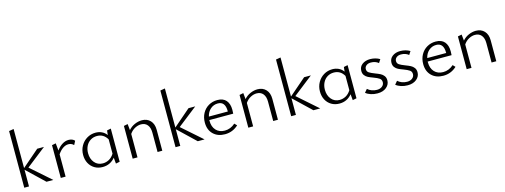

<svg xmlns="http://www.w3.org/2000/svg" viewBox="-15 -1511 6077 2311"><g transform="rotate(-15 3023.5 -355.5)"><path d="M362 0 144 -208V0H85V-706L144 -716V-229L357 -413H441L196 -221L447 0Z M823 -388 798 -340Q772 -368 731 -368Q697 -368 662.5 -344.5Q628 -321 600 -278V0H540V-408L589 -418L598 -326Q629 -369 668 -393.5Q707 -418 747 -418Q796 -418 823 -388Z M1275 -418V-5L1226 5L1219 -70Q1158 4 1063 4Q1006 4 962.5 -22Q919 -48 895 -93.5Q871 -139 871 -197Q871 -259 899.5 -309.5Q928 -360 976.5 -389Q1025 -418 1084 -418Q1126 -418 1161 -401.5Q1196 -385 1220 -352L1226 -408ZM1217 -121V-299Q1173 -375 1090 -375Q1045 -375 1009.5 -353Q974 -331 954 -291.5Q934 -252 934 -202Q934 -131 973 -84.5Q1012 -38 1076 -38Q1117 -38 1153.5 -58Q1190 -78 1217 -121Z M1805 -261V0H1746V-242Q1746 -304 1717.5 -338.5Q1689 -373 1638 -373Q1600 -373 1561.5 -352.5Q1523 -332 1496 -292V0H1436V-408L1485 -418L1493 -341Q1526 -379 1571.5 -398.5Q1617 -418 1661 -418Q1726 -418 1765.5 -376Q1805 -334 1805 -261Z M2247 0 2029 -208V0H1970V-706L2029 -716V-229L2242 -413H2326L2081 -221L2332 0Z M2754 -62Q2683 4 2587 4Q2497 4 2442 -49.5Q2387 -103 2387 -194Q2387 -259 2415 -310Q2443 -361 2492 -389.5Q2541 -418 2601 -418Q2674 -418 2710.5 -375.5Q2747 -333 2747 -258Q2747 -225 2745 -210H2447V-201Q2447 -126 2487.5 -82.5Q2528 -39 2596 -39Q2668 -39 2726 -91ZM2453 -252H2689V-256Q2689 -377 2597 -377Q2544 -377 2505 -343Q2466 -309 2453 -252Z M3246 -261V0H3187V-242Q3187 -304 3158.5 -338.5Q3130 -373 3079 -373Q3041 -373 3002.5 -352.5Q2964 -332 2937 -292V0H2877V-408L2926 -418L2934 -341Q2967 -379 3012.5 -398.5Q3058 -418 3102 -418Q3167 -418 3206.5 -376Q3246 -334 3246 -261Z M3688 0 3470 -208V0H3411V-706L3470 -716V-229L3683 -413H3767L3522 -221L3773 0Z M4226 -418V-5L4177 5L4170 -70Q4109 4 4014 4Q3957 4 3913.5 -22Q3870 -48 3846 -93.5Q3822 -139 3822 -197Q3822 -259 3850.5 -309.5Q3879 -360 3927.5 -389Q3976 -418 4035 -418Q4077 -418 4112 -401.5Q4147 -385 4171 -352L4177 -408ZM4168 -121V-299Q4124 -375 4041 -375Q3996 -375 3960.5 -353Q3925 -331 3905 -291.5Q3885 -252 3885 -202Q3885 -131 3924 -84.5Q3963 -38 4027 -38Q4068 -38 4104.5 -58Q4141 -78 4168 -121Z M4342 -42 4376 -82Q4397 -62 4427.5 -50.5Q4458 -39 4492 -39Q4532 -39 4557 -59.5Q4582 -80 4582 -111Q4582 -142 4558.5 -158.5Q4535 -175 4486 -193Q4447 -207 4423.5 -219Q4400 -231 4383.5 -252.5Q4367 -274 4367 -307Q4367 -359 4406.5 -388.5Q4446 -418 4505 -418Q4538 -418 4569.5 -409.5Q4601 -401 4625 -386L4598 -344Q4560 -376 4503 -376Q4468 -376 4446.5 -358.5Q4425 -341 4425 -314Q4425 -285 4448 -269.5Q4471 -254 4519 -236Q4559 -221 4583 -208.5Q4607 -196 4624 -174Q4641 -152 4641 -118Q4641 -66 4599 -31Q4557 4 4488 4Q4444 4 4405.5 -8.5Q4367 -21 4342 -42Z M4718 -42 4752 -82Q4773 -62 4803.5 -50.5Q4834 -39 4868 -39Q4908 -39 4933 -59.5Q4958 -80 4958 -111Q4958 -142 4934.5 -158.5Q4911 -175 4862 -193Q4823 -207 4799.5 -219Q4776 -231 4759.5 -252.5Q4743 -274 4743 -307Q4743 -359 4782.5 -388.5Q4822 -418 4881 -418Q4914 -418 4945.5 -409.5Q4977 -401 5001 -386L4974 -344Q4936 -376 4879 -376Q4844 -376 4822.5 -358.5Q4801 -341 4801 -314Q4801 -285 4824 -269.5Q4847 -254 4895 -236Q4935 -221 4959 -208.5Q4983 -196 5000 -174Q5017 -152 5017 -118Q5017 -66 4975 -31Q4933 4 4864 4Q4820 4 4781.5 -8.5Q4743 -21 4718 -42Z M5475 -62Q5404 4 5308 4Q5218 4 5163 -49.5Q5108 -103 5108 -194Q5108 -259 5136 -310Q5164 -361 5213 -389.5Q5262 -418 5322 -418Q5395 -418 5431.5 -375.5Q5468 -333 5468 -258Q5468 -225 5466 -210H5168V-201Q5168 -126 5208.5 -82.5Q5249 -39 5317 -39Q5389 -39 5447 -91ZM5174 -252H5410V-256Q5410 -377 5318 -377Q5265 -377 5226 -343Q5187 -309 5174 -252Z M5967 -261V0H5908V-242Q5908 -304 5879.5 -338.5Q5851 -373 5800 -373Q5762 -373 5723.5 -352.5Q5685 -332 5658 -292V0H5598V-408L5647 -418L5655 -341Q5688 -379 5733.5 -398.5Q5779 -418 5823 -418Q5888 -418 5927.5 -376Q5967 -334 5967 -261Z"/></g></svg>

Font: Ysabeau Infant Semilight
Style: Regular
Weight: 300
Designer: Christian Thalmann (Catharsis Fonts)
Version: Version 0.003